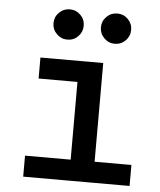

<svg xmlns="http://www.w3.org/2000/svg" viewBox="-53 -781 691 827"><g transform="rotate(5 293.0 -367.5)"><path d="M275.4 0V-488.3H378.9V0ZM78.1 0V-90.8H285.2V0ZM369.1 0V-90.8H538.1V0ZM107.4 -426.8V-517.6H378.9V-426.8ZM420.9 -604.5Q394 -604.5 374.8 -623.8Q355.5 -643.1 355.5 -669.9Q355.5 -697.3 374.8 -716.3Q394 -735.4 420.9 -735.4Q448.2 -735.4 467.3 -716.3Q486.3 -697.3 486.3 -669.9Q486.3 -643.1 467.3 -623.8Q448.2 -604.5 420.9 -604.5ZM215.8 -604.5Q189 -604.5 169.7 -623.8Q150.4 -643.1 150.4 -669.9Q150.4 -697.3 169.7 -716.3Q189 -735.4 215.8 -735.4Q243.2 -735.4 262.2 -716.3Q281.2 -697.3 281.2 -669.9Q281.2 -643.1 262.2 -623.8Q243.2 -604.5 215.8 -604.5Z"/></g></svg>

Font: Cascadia Code
Style: Regular
Weight: 400
Designer: Aaron Bell
Foundry: Saja Typeworks
Version: Version 2404.023